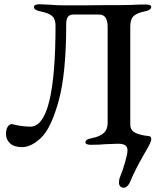

<svg xmlns="http://www.w3.org/2000/svg" viewBox="-20 -674 761 899"><path d="M537 181Q537 166 542 155Q555 123 566 84.5Q577 46 577 30Q577 14 566.5 6.5Q556 -1 533 -1Q515 -1 477 1Q445 4 406 4Q380 4 380 -8Q380 -15 387 -19.5Q394 -24 409 -27Q447 -34 465.5 -51Q484 -68 484 -98V-547Q484 -576 474.5 -591Q465 -606 442 -606H326Q306 -606 298 -595.5Q290 -585 290 -560Q290 -331 255 -203Q220 -75 173.5 -30Q127 15 83 15Q47 15 27.5 -2.5Q8 -20 8 -47Q8 -68 16 -80.5Q24 -93 36 -93Q82 -81 122 -81Q240 -81 240 -555Q240 -584 224.5 -598.5Q209 -613 168 -621Q139 -627 139 -641Q139 -654 164 -654L212 -652Q245 -649 278 -649H379Q420 -650 540 -650L595 -651Q635 -653 663 -653Q688 -653 688 -641Q688 -627 659 -621Q620 -613 605 -598Q590 -583 590 -550V-92Q590 -63 615 -51.5Q640 -40 676 -37Q690 -36 688 -19Q687 -6 654 49Q610 126 589 178Q584 190 576 197.5Q568 205 559 205Q549 205 543 198.5Q537 192 537 181Z"/></svg>

Font: EB Garamond Medium
Style: Regular
Weight: 500
Designer: Georg Duffner and Octavio Pardo
Foundry: Georg Duffner
Version: Version 1.000